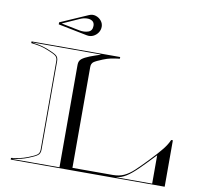

<svg xmlns="http://www.w3.org/2000/svg" viewBox="-95 -1017 1182 1120"><g transform="rotate(10 496.0 -457.5)"><path d="M351.4 -791 179 -825.4V-837.4L343.4 -909.4Q363.4 -918.2 383 -912Q402.6 -905.8 415.4 -890.2Q428.2 -874.6 428.2 -855Q428.2 -835.4 417.2 -819.4Q406.2 -803.4 388.8 -795.2Q371.4 -787 351.4 -791ZM303.4 -811.8Q332.6 -806.2 356.4 -814.4Q380.2 -822.6 380.2 -851.8Q380.2 -871.4 367.2 -880Q354.2 -888.6 334.6 -887.8Q315 -887 295.4 -878.2L195 -833.4ZM40 -690V-700H565V-690Q534.5 -686.5 513 -682Q491.5 -677.5 467 -667.5Q429.5 -652.5 416.2 -642.8Q403 -633 403 -612.5V-15H641Q680 -15 708.8 -28.5Q737.5 -42 765.8 -68.5Q794 -95 831.5 -134Q882 -186.5 906.5 -217.5Q931 -248.5 942 -275H952V0H40V-10Q70.5 -13.5 92 -18.2Q113.5 -23 138 -32.5Q175.5 -47 188.8 -57Q202 -67 202 -87.5V-612.5Q202 -633 188.8 -643Q175.5 -653 138 -667.5Q113.5 -677.5 92 -682Q70.5 -686.5 40 -690ZM50 -693.5Q77 -690.5 98 -685.2Q119 -680 140.5 -671.5Q177.5 -657 192.2 -646.5Q207 -636 207 -612.5V-87.5Q207 -64.5 192.2 -53.8Q177.5 -43 140.5 -28.5Q119 -20 98 -14.8Q77 -9.5 50 -6.5V-5H328V-612.5Q328 -636 343.8 -648.2Q359.5 -660.5 389 -672Q403.5 -677.5 417 -682.2Q430.5 -687 450 -693.5V-695H50ZM662 -5H877V-173Q824.5 -117.5 788.5 -82Q752.5 -46.5 723.5 -28Q694.5 -9.5 662 -5Z"/></g></svg>

Font: Engraving Unshaded CC
Style: Bold
Weight: 700
Designer: indestructible type*
Foundry: Cowboy Collective
Version: Version 1.000